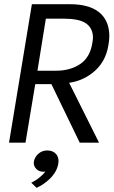

<svg xmlns="http://www.w3.org/2000/svg" viewBox="-20 -680 541 915"><path d="M452 0H360L225 -279H148L101.5 0H23L132 -660H313Q415.5 -660 463 -612Q500.5 -573.5 501 -509.5Q501 -489.5 497 -467Q484 -380.5 418.5 -331Q370.5 -294 309.5 -285.5ZM246.5 -343Q315.5 -343 362.5 -375Q409.5 -407 420 -475Q423 -490 423 -503Q423 -518 418.5 -530.5Q410.5 -553.5 392.5 -566.8Q374.5 -580 346.8 -585.5Q319 -591 286.5 -591H198.5L158.5 -343ZM154.5 215 129 191Q144 183 158.5 173.5Q186.5 152 196 137.5L187 138.5Q167 138.5 154 126Q141 113.5 141 97L141.5 89.5Q145.5 68 163.2 52.5Q181 37 205 37Q233 37 248 55Q259 68.5 259 88L257.5 101.5Q251 138.5 217.5 172Q187.5 200.5 154.5 215Z"/></svg>

Font: Lucymar Sans
Style: Italic
Weight: 400
Italic angle: -10°
Foundry: The League of Moveable Type (original font) / Main changes by Cristiano Sobral with portions from Mirco Monsees
Version: Version 2.00;August 30, 2020;FontCreator 13.0.0.2681 64-bit